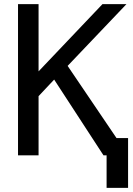

<svg xmlns="http://www.w3.org/2000/svg" viewBox="-20 -749 642 926"><path d="M597.7 157.2V-83H542L306.2 -431.2L589.8 -729H474.1L166 -404.8V-729H66.9V0H166V-285.2L241.2 -365.2L479 0H494.1V157.2Z"/></svg>

Font: Hack Dev
Style: Regular
Weight: 400
Designer: Christopher Simpkins
Foundry: Christopher Simpkins
Version: Version 2.0315